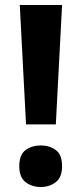

<svg xmlns="http://www.w3.org/2000/svg" viewBox="-20 -734 326 767"><path d="M203 -237H84L59 -714H228ZM57 -70Q57 -115.8 82 -134.4Q107.1 -153 143.2 -153Q178 -153 203 -134.5Q228 -116 228 -70.4Q228 -26 203 -6.5Q178 13 143.2 13Q107.1 13 82 -6.5Q57 -26.1 57 -70Z"/></svg>

Font: Noto Sans Javanese
Style: Regular
Weight: 400
Designer: Monotype Design Team
Foundry: Monotype Imaging Inc.
Version: Version 2.004